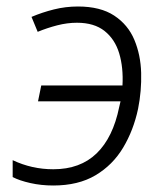

<svg xmlns="http://www.w3.org/2000/svg" viewBox="-20 -561 504 591"><path d="M144 10Q107 10 73.5 2.5Q40 -5 19 -16V-68Q78 -40 144 -40Q227 -40 277.5 -89Q328 -138 347 -232Q349 -240 351 -249H97L107 -298H357Q360 -353 347 -396.5Q334 -440 302 -465.5Q270 -491 217 -491Q187 -491 156 -483Q125 -475 96 -463L77 -509Q110 -523 146 -532Q182 -541 220 -541Q289 -541 331.5 -513Q374 -485 393.5 -438.5Q413 -392 414.5 -336.5Q416 -281 405 -226Q391 -160 359 -106.5Q327 -53 274 -21.5Q221 10 144 10Z"/></svg>

Font: Noto Sans Light
Style: Italic
Weight: 300
Italic angle: -12°
Designer: Monotype Design Team
Foundry: Monotype Imaging Inc.
Version: Version 2.013; ttfautohint (v1.8.4.7-5d5b)